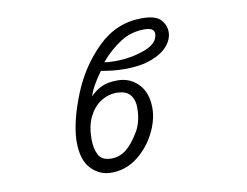

<svg xmlns="http://www.w3.org/2000/svg" viewBox="-75 -785 1150 893"><g transform="rotate(-10 500.0 -338.5)"><path d="M646 -680Q711 -680 734.5 -654Q758 -628 758 -596Q758 -562 732 -531Q706 -500 654 -480.5Q602 -461 529 -461Q474 -461 416 -472Q390 -435 376.5 -411Q363 -387 355 -362Q380 -388 409.5 -401.5Q439 -415 484 -415Q543 -415 582.5 -374Q622 -333 622 -260Q622 -204 591 -142.5Q560 -81 505.5 -39Q451 3 383 3Q327 3 287.5 -38.5Q248 -80 248 -164V-179Q253 -269 301 -388Q349 -507 437.5 -593.5Q526 -680 646 -680ZM488 -505Q564 -505 629 -529Q694 -553 695 -598Q695 -613 683.5 -620Q672 -627 648 -627Q586 -627 535 -594.5Q484 -562 439 -509Q456 -505 488 -505ZM553 -276Q553 -307 538.5 -329Q524 -351 498 -356Q485 -359 471 -359Q430 -359 395 -336.5Q360 -314 339 -271Q318 -228 318 -167Q318 -122 333.5 -92Q349 -62 394 -62Q432 -62 463 -85.5Q494 -109 526 -163Q537 -180 545 -209Q553 -238 553 -276Z"/></g></svg>

Font: Iansui
Style: Regular
Weight: 400
Designer: But Ko / Fontworks Inc.
Foundry: zi-hi.com / Fontworks Inc.
Version: Version 1.002